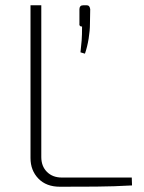

<svg xmlns="http://www.w3.org/2000/svg" viewBox="-20 -710 549 730"><path d="M137 -690V-113Q137 -78 158.5 -56.5Q180 -35 215 -35H481L482 -5Q414 -1 345 -0.5Q276 0 208 0Q156 0 126 -31Q96 -62 96 -109V-690ZM308 -690Q316 -690 319 -686Q322 -682 323 -675L322 -620Q322 -594 317 -563Q312 -532 303 -506L286 -511Q289 -537 290.5 -556.5Q292 -576 292 -609Q280 -609 282 -621V-675Q282 -682 285.5 -686Q289 -690 297 -690Z"/></svg>

Font: Exo 2 ExtraLight
Style: Regular
Weight: 250
Designer: Natanael Gama
Foundry: Natanael Gama
Version: Version 2.010